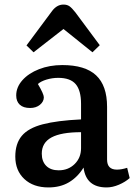

<svg xmlns="http://www.w3.org/2000/svg" viewBox="-20 -807 591 841"><path d="M192 14Q126 14 86.5 -23Q47 -60 47 -121Q47 -178 75.5 -212Q104 -246 167 -262.5Q230 -279 335 -284V-352Q335 -411 311.5 -438.5Q288 -466 235 -466Q209 -466 184 -458.5Q159 -451 146 -439Q172 -395 172 -381Q172 -362 155 -348Q138 -334 112 -334Q82 -334 66.5 -348.5Q51 -363 51 -389Q51 -425 78 -455.5Q105 -486 151 -504Q197 -522 253 -522Q353 -522 401 -477Q449 -432 449 -339V-108Q449 -64 492 -64Q512 -64 537 -72L548 -27Q529 -10 501 2Q473 14 447 14Q357 14 346 -73Q320 -31 282 -8.5Q244 14 192 14ZM237 -61Q279 -61 307 -88.5Q335 -116 335 -158V-228Q248 -228 205.5 -205Q163 -182 163 -134Q163 -100 182.5 -80.5Q202 -61 237 -61ZM127 -578 96 -608 209 -760Q230 -787 258 -787Q274 -787 284.5 -779.5Q295 -772 310 -753L417 -609L385 -578L258 -680Z"/></svg>

Font: Literata Medium
Style: Regular
Weight: 500
Designer: Latin by Veronika Burian and Jose Scaglione. Greek by Irene Vlachou. Cyrillic by Vera Evstafieva.
Foundry: TypeTogether
Version: Version 3.103; ttfautohint (v1.8.4.7-5d5b);gftools[0.9.29]